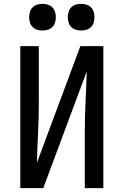

<svg xmlns="http://www.w3.org/2000/svg" viewBox="-20 -974 640 994"><path d="M85 0V-735H181V-441Q181 -363 177 -286Q173 -209 171 -131L396 -735H515V0H419V-294Q419 -372 423 -449Q427 -526 429 -604L204 0ZM400 -816Q386 -816 372.5 -820Q359 -824 349 -834Q339 -844 335 -857.5Q331 -871 331 -885Q331 -899 335 -912.5Q339 -926 349 -936Q359 -946 372.5 -950Q386 -954 400 -954Q414 -954 427.5 -950Q441 -946 451 -936Q461 -926 465 -912.5Q469 -899 469 -885Q469 -871 465 -857.5Q461 -844 451 -834Q441 -824 427.5 -820Q414 -816 400 -816ZM200 -816Q186 -816 172.5 -820Q159 -824 149 -834Q139 -844 135 -857.5Q131 -871 131 -885Q131 -899 135 -912.5Q139 -926 149 -936Q159 -946 172.5 -950Q186 -954 200 -954Q214 -954 227.5 -950Q241 -946 251 -936Q261 -926 265 -912.5Q269 -899 269 -885Q269 -871 265 -857.5Q261 -844 251 -834Q241 -824 227.5 -820Q214 -816 200 -816Z"/></svg>

Font: Zed Mono Medium Extended
Style: Regular
Weight: 500
Width: 7
Monospace: yes
Designer: Belleve Invis
Foundry: Belleve Invis
Version: Version 1.0.0; ttfautohint (v1.8.4)